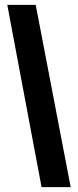

<svg xmlns="http://www.w3.org/2000/svg" viewBox="-20 -745 318 785"><path d="M269 20H149.9L9.8 -725.1H126Z"/></svg>

Font: Libra Sans Modern
Style: Bold
Weight: 700
Foundry: Stefan Peev, Context Ltd
Version: Version 1.000